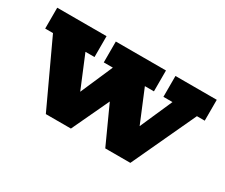

<svg xmlns="http://www.w3.org/2000/svg" viewBox="-76 -596 925 789"><g transform="rotate(30 386.5 -201.0)"><path d="M186 0 45 -303H8V-402H242V-303H199L282 -103H242L329 -303H286V-402H524V-303H481L564 -103H524L612 -303H569V-402H765V-303H728L587 0H468L371 -213H405L305 0Z"/></g></svg>

Font: Rokkitt ExtraBold
Style: Regular
Weight: 800
Version: Version 3.103